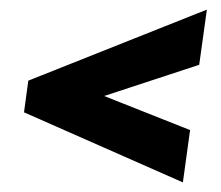

<svg xmlns="http://www.w3.org/2000/svg" viewBox="-20 -418 461 400"><path d="M376 -147 361 -38 30 -184 39 -250 411 -398 395 -283 197 -218Z"/></svg>

Font: Genos Black
Style: Italic
Weight: 900
Italic angle: -8°
Version: Version 1.010